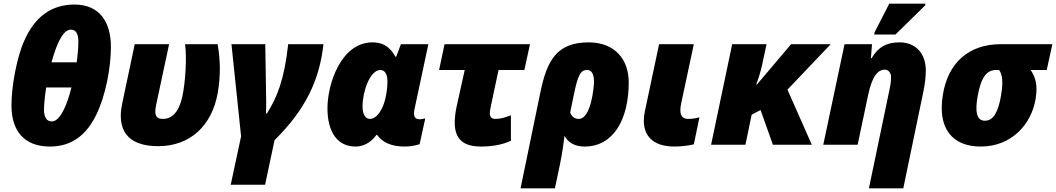

<svg xmlns="http://www.w3.org/2000/svg" viewBox="-20 -796 5808 1056"><path d="M43 -217C43 -80 109 10 255 10C382 10 461 -62 512 -170C562 -275 590 -426 590 -539C590 -675 527 -771 390 -771C258 -771 169 -699 113 -571C71 -477 43 -318 43 -217ZM263 -453C299 -582 334 -633 370 -633C397 -633 411 -611 411 -567C411 -531 407 -492 402 -453ZM222 -192C222 -218 226 -264 234 -315H373C352 -229 313 -128 265 -128C236 -128 222 -153 222 -192Z M850 8C1027 8 1145 -106 1177 -282C1196 -389 1190 -477 1177 -553H998C1008 -477 1000 -345 983 -266C964 -178 925 -142 876 -142C832 -142 829 -171 839 -220L910 -553H721L652 -226C624 -95 668 8 850 8Z M1249 220H1438L1490 -25C1660 -193 1737 -354 1759 -553H1565C1544 -359 1504 -260 1448 -172H1443C1444 -195 1444 -223 1444 -241L1439 -553H1253L1306 -46Z M1935 10C1994 10 2032 -28 2050 -54H2054C2084 -13 2131 10 2207 10C2239 10 2269 3 2288 -3L2319 -145C2313 -143 2299 -140 2288 -140C2264 -140 2257 -154 2257 -173C2257 -183 2259 -195 2262 -206L2336 -553H2185L2159 -484H2155C2136 -516 2106 -563 2029 -563C1854 -563 1781 -331 1781 -201C1781 -67 1838 10 1935 10ZM2015 -142C1990 -142 1974 -166 1974 -212C1974 -293 2015 -411 2072 -411C2094 -411 2111 -392 2111 -348C2111 -316 2106 -278 2097 -244C2082 -189 2051 -142 2015 -142Z M2628 10C2691 10 2749 -2 2790 -22V-162C2758 -149 2729 -142 2705 -142C2688 -142 2674 -150 2674 -172C2674 -185 2678 -204 2681 -219L2722 -411H2864L2895 -553H2425L2395 -411H2536L2491 -208C2485 -181 2481 -145 2481 -123C2481 -22 2537 10 2628 10Z M2952 -288 2843 240H3032L3060 107C3072 48 3080 -7 3085 -50C3101 -15 3139 10 3195 10C3354 10 3438 -139 3438 -343C3438 -468 3363 -563 3217 -563C3038 -563 2987 -457 2952 -288ZM3163 -142C3143 -142 3125 -152 3116 -177L3137 -279C3160 -393 3177 -411 3210 -411C3236 -411 3247 -385 3247 -345C3247 -326 3233 -142 3163 -142Z M3690 10C3721 10 3768 5 3796 -2L3827 -151C3805 -145 3788 -142 3766 -142C3741 -142 3722 -152 3722 -190C3722 -200 3723 -211 3726 -225L3796 -553H3605L3527 -185C3523 -167 3521 -149 3521 -132C3521 -54 3566 10 3690 10Z M3891 0H4080L4114 -165L4163 -191L4231 0H4445L4311 -303L4549 -553H4331L4143 -331H4139C4150 -359 4163 -400 4171 -436L4196 -553H4007Z M4788 -606H4905L5068 -766L5070 -776H4871L4791 -620ZM4872 -302 4759 240H4948L5059 -294C5066 -329 5072 -371 5072 -408C5072 -496 5022 -563 4927 -563C4857 -563 4810 -538 4774 -476H4770L4776 -553H4625L4508 0H4697L4754 -270C4777 -381 4810 -413 4847 -413C4863 -413 4881 -399 4881 -371C4881 -348 4876 -319 4872 -302Z M5374 10C5542 10 5652 -110 5676 -252C5688 -329 5676 -368 5649 -411H5737L5768 -553H5484C5308 -553 5194 -450 5166 -276C5134 -86 5221 10 5374 10ZM5397 -132C5351 -132 5342 -182 5357 -267C5377 -378 5410 -411 5459 -411H5475C5492 -388 5499 -350 5486 -272C5470 -178 5443 -132 5397 -132Z"/></svg>

Font: Noto Sans Black
Style: Italic
Weight: 900
Italic angle: -12°
Designer: Monotype Design Team
Foundry: Monotype Imaging Inc.
Version: Version 2.013